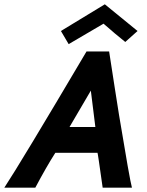

<svg xmlns="http://www.w3.org/2000/svg" viewBox="-40 -872 685 892"><path d="M599 -728 542 -677Q493 -716 441 -762Q406 -742 279 -667L243 -728L447 -852Q487 -820 599 -728ZM573 0H437Q414 -164 413 -162H217Q176 -98 124 0H-20Q54 -112 362 -633H467Q477 -567 493.5 -461.5Q510 -356 513 -338Q563 -35 573 0ZM283 -282H403Q396 -339 382 -451Q316 -337 283 -282Z"/></svg>

Font: GFS Neohellenic Rg
Style: Bold Italic
Weight: 700
Italic angle: -12°
Designer: Designed by Takis Katsoulidis and George D. Matthiopoulos.
Foundry: Designed by Takis Katsoulidis and George D. Matthiopoulos.
Version: Version 1.0